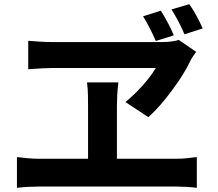

<svg xmlns="http://www.w3.org/2000/svg" viewBox="-20 -881 1040 918"><path d="M749 -830Q766 -803 783 -771Q800 -739 811 -712L725 -685Q712 -715 697 -744.5Q682 -774 664 -803ZM885 -861Q903 -836 920 -804.5Q937 -773 949 -745L862 -717Q849 -748 833.5 -777.5Q818 -807 800 -836ZM918 -633Q910 -622 903 -612Q896 -602 891 -592Q877 -561 854.5 -525Q832 -489 804 -451Q776 -413 747 -379.5Q718 -346 689 -321L580 -393Q612 -420 639 -447.5Q666 -475 688 -503Q710 -531 725 -556Q708 -556 670.5 -556Q633 -556 584 -556Q535 -556 481.5 -556Q428 -556 378 -556Q328 -556 290 -556Q252 -556 234 -556Q214 -556 186 -554.5Q158 -553 136.5 -551.5Q115 -550 115 -550V-686Q140 -684 169.5 -682Q199 -680 224 -680Q248 -680 289.5 -680Q331 -680 383 -680Q435 -680 490 -680Q545 -680 597 -680Q649 -680 691 -680Q733 -680 757 -680Q779 -680 798.5 -682.5Q818 -685 835 -690ZM539 -371Q539 -360 539 -336.5Q539 -313 539 -282Q539 -251 539 -218Q539 -185 539 -154Q539 -123 539 -98.5Q539 -74 539 -62H401Q401 -74 401 -98.5Q401 -123 401 -153.5Q401 -184 401 -217Q401 -250 401 -281Q401 -312 401 -336Q401 -360 401 -372Q401 -397 400.5 -426.5Q400 -456 396 -487H546Q542 -455 540.5 -426Q539 -397 539 -371ZM61 -130Q86 -127 112.5 -124.5Q139 -122 163 -122H826Q853 -122 877 -125Q901 -128 921 -130V17Q900 14 871.5 12.5Q843 11 826 11H163Q140 11 113.5 12.5Q87 14 61 17Z"/></svg>

Font: Noto Sans JP Thin
Style: Bold
Weight: 700
Version: Version 2.004-H2;hotconv 1.0.118;makeotfexe 2.5.65603